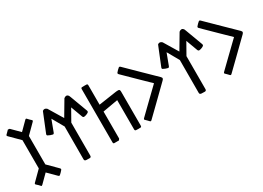

<svg xmlns="http://www.w3.org/2000/svg" viewBox="-17 -1545 3145 2296"><g transform="rotate(-30 1556.0 -397.5)"><path d="M36.1 -76.2 162.1 -201.7V-591.8L32.7 -720.7Q19.5 -733.9 28.8 -743.2L51.3 -765.6L74.2 -789.1L97.7 -785.6L205.6 -678.2L313 -785.6Q326.2 -798.8 335.2 -788.1Q344.2 -777.3 357.4 -764.2Q370.6 -751 380.9 -742.4Q391.1 -733.9 377.9 -720.7L253.9 -596.7V-204.1L381.8 -76.2Q395 -63 385 -51Q375 -39.1 361.8 -25.6Q348.6 -12.2 339.6 -4.9Q330.6 2.4 316.9 -11.2L209 -118.7L101.1 -11.2Q87.9 2 81.5 -6.6Q75.2 -15.1 61.5 -28.6Q47.9 -42 35.4 -52.5Q22.9 -63 36.1 -76.2Z M772 -28.8Q772.9 -3.4 751 -3.2Q729 -2.9 704.3 -4.6Q679.7 -6.3 679.7 -27.8L680.7 -481L589.8 -641.1Q582.5 -622.1 560.3 -562.5Q538.1 -502.9 531 -484.1Q523.9 -465.3 510.7 -468.3Q479.5 -475.1 450.2 -491.2Q437.5 -498 444.3 -515.1Q494.1 -637.7 521 -704.6Q547.9 -771.5 548.8 -772.9Q578.1 -795.9 608.4 -767.1L726.6 -571.3L847.7 -775.9Q884.3 -804.7 909.2 -773.4Q912.1 -769.5 919.4 -749L1006.8 -513.7Q1013.2 -496.6 1002.9 -488.3Q992.7 -480 975.1 -473.4Q957.5 -466.8 942.6 -465.3Q927.7 -463.9 920.9 -481.4L862.3 -640.1Q817.4 -560.5 772.5 -481.4Z M1474.1 -502.9V-36.1Q1474.1 -17.6 1463.1 -16.4Q1452.1 -15.1 1433.6 -15.1Q1415 -15.1 1398.7 -16.4Q1382.3 -17.6 1382.3 -36.1V-439.9Q1277.8 -421.9 1172.9 -403.3V-30.8L1159.7 -12.2H1127.4H1095.2Q1081.5 -12.2 1081.1 -30.8V-765.1Q1081.1 -783.7 1095 -784.7Q1108.9 -785.6 1127.4 -785.6Q1146 -785.6 1159.4 -784.7Q1172.9 -783.7 1172.9 -765.1V-498L1416.5 -534.2Q1437.5 -537.1 1456.1 -535.9Q1474.6 -534.7 1474.1 -502.9Z M1618.7 -763.7Q1690.4 -691.9 1802.7 -583Q1945.3 -445.3 1972.2 -417.5Q1985.8 -403.3 1983.9 -393.1Q1981.9 -382.8 1969.2 -370.6Q1876 -277.8 1766.4 -172.4Q1656.7 -66.9 1618.2 -28.3Q1605 -15.1 1595.5 -25.4Q1585.9 -35.6 1572.8 -49.1Q1559.6 -62.5 1549.8 -71.5Q1540 -80.6 1553.7 -93.8Q1595.2 -135.3 1690.9 -227.1Q1786.6 -318.8 1864.7 -395Q1835.9 -423.3 1730 -526.1Q1624 -628.9 1553.7 -699.2Q1540.5 -712.4 1549.3 -723.6Q1558.1 -734.9 1571.3 -748Q1584.5 -761.2 1595 -769.3Q1605.5 -777.3 1618.7 -763.7Z M2362.3 -28.8Q2363.3 -3.4 2341.3 -3.2Q2319.3 -2.9 2294.7 -4.6Q2270 -6.3 2270 -27.8L2271 -481L2180.2 -641.1Q2172.9 -622.1 2150.6 -562.5Q2128.4 -502.9 2121.3 -484.1Q2114.3 -465.3 2101.1 -468.3Q2069.8 -475.1 2040.5 -491.2Q2027.8 -498 2034.7 -515.1Q2084.5 -637.7 2111.3 -704.6Q2138.2 -771.5 2139.2 -772.9Q2168.5 -795.9 2198.7 -767.1L2316.9 -571.3L2438 -775.9Q2474.6 -804.7 2499.5 -773.4Q2502.4 -769.5 2509.8 -749L2597.2 -513.7Q2603.5 -496.6 2593.3 -488.3Q2583 -480 2565.4 -473.4Q2547.9 -466.8 2533 -465.3Q2518.1 -463.9 2511.2 -481.4L2452.6 -640.1Q2407.7 -560.5 2362.8 -481.4Z M2723.6 -763.7Q2795.4 -691.9 2907.7 -583Q3050.3 -445.3 3077.1 -417.5Q3090.8 -403.3 3088.9 -393.1Q3086.9 -382.8 3074.2 -370.6Q2981 -277.8 2871.3 -172.4Q2761.7 -66.9 2723.1 -28.3Q2710 -15.1 2700.4 -25.4Q2690.9 -35.6 2677.7 -49.1Q2664.6 -62.5 2654.8 -71.5Q2645 -80.6 2658.7 -93.8Q2700.2 -135.3 2795.9 -227.1Q2891.6 -318.8 2969.7 -395Q2940.9 -423.3 2835 -526.1Q2729 -628.9 2658.7 -699.2Q2645.5 -712.4 2654.3 -723.6Q2663.1 -734.9 2676.3 -748Q2689.5 -761.2 2700 -769.3Q2710.4 -777.3 2723.6 -763.7Z"/></g></svg>

Font: Tonyukuk
Style: Regular
Weight: 400
Designer: facebook.com/biligbitig
Foundry: facebook.com/biligbitig
Version: Version 1.0